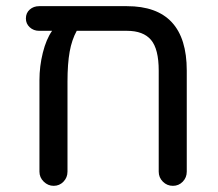

<svg xmlns="http://www.w3.org/2000/svg" viewBox="-20 -597 707 623"><path d="M586 -368V-40Q586 -21 573 -7.5Q560 6 541 6Q522 6 508.5 -7.5Q495 -21 495 -40V-368Q495 -438 470 -467.5Q445 -497 392 -497H229Q213 -468 206 -429Q199 -390 199 -332V-40Q199 -21 186 -7.5Q173 6 154 6Q136 6 122 -7.5Q108 -21 108 -40V-337Q108 -382 119 -426Q130 -470 149 -497H107Q89 -497 76.5 -508.5Q64 -520 64 -537Q64 -555 76.5 -566Q89 -577 107 -577H392Q586 -577 586 -368Z"/></svg>

Font: 寒蝉全圆体
Style: Regular
Weight: 400
Designer: Warren2060
      Designed by Motoya company      

      [Varela Round]
      Joe Prince(Latin component); Avraham Cornf
Foundry: ChillType
Version: Version 3.200